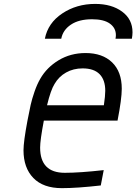

<svg xmlns="http://www.w3.org/2000/svg" viewBox="-20 -947 707 977"><path d="M515.6 -485Q515.6 -540.4 486.7 -569.7Q457.7 -599 400.4 -599Q353.5 -599 316.4 -578.1Q279.3 -557.3 257.8 -520.2Q238.3 -489.6 219.4 -411.5H508.5Q515.6 -459 515.6 -485ZM184.2 -196Q184.2 -67.7 309.9 -67.7Q386.1 -67.7 507.8 -81.4L492.8 -3.3Q372.4 10.4 294.9 10.4Q199.9 10.4 149.7 -41.3Q99.6 -93.1 99.6 -182.3Q99.6 -225.9 119.8 -333.3Q129.6 -384.8 136.1 -413.7Q142.6 -442.7 155.6 -480.5Q168.6 -518.2 184.9 -546.2Q218.1 -604.2 278.6 -640.6Q339.2 -677.1 415.4 -677.1Q501.3 -677.1 550.5 -629.6Q599.6 -582 599.6 -495.4Q599.6 -443.4 578.1 -333.3H203.1Q184.2 -233.7 184.2 -196ZM567.7 -750Q569.7 -759.8 569.7 -768.2Q569.7 -804.7 539.1 -826.8Q508.5 -849 448.6 -849Q381.5 -849 340.8 -821.6Q300.1 -794.3 291.7 -750H208.3Q224 -830.1 296.9 -878.6Q369.8 -927.1 464.2 -927.1Q548.2 -927.1 601.2 -888Q654.3 -849 654.3 -782.6Q654.3 -768.2 651 -750Z"/></svg>

Font: Monoid
Style: Italic
Weight: 400
Width: 4
Italic angle: -11°
Monospace: yes
Version: Version 0.61